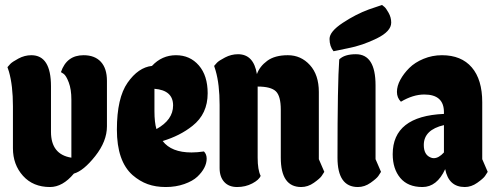

<svg xmlns="http://www.w3.org/2000/svg" viewBox="-20 -752 1990 772"><path d="M225 -462Q248 -530 316 -530Q361 -530 385.5 -503.5Q410 -477 410 -427V-244Q410 -184 363 -124.5Q316 -65 277 -54Q232 0 181 0Q113 0 72.5 -45Q32 -90 32 -156V-325Q32 -408 16 -464L10 -482Q14 -487 21.5 -495Q29 -503 54 -516.5Q79 -530 106 -530Q185 -530 185 -405V-222Q185 -131 267 -118V-351Q267 -393 256.5 -420.5Q246 -448 236 -455Z M513 -48Q450 -104 450 -231Q450 -358 493 -419.5Q536 -481 591 -487Q631 -530 687.5 -530Q744 -530 779.5 -489Q815 -448 815 -377Q815 -294 754 -246Q704 -206 634 -185Q669 -139 750 -139Q773 -139 800 -143Q811 -132 811 -114Q811 -96 801.5 -77.5Q792 -59 773.5 -41.5Q755 -24 721 -12Q687 0 646.5 0Q606 0 574 -11.5Q542 -23 513 -48ZM601 -395V-305Q601 -260 609 -233Q676 -270 676 -328Q676 -389 601 -395Z M1016 -118Q1016 -69 1028 -45Q1022 -29 994.5 -14.5Q967 0 933.5 0Q900 0 881.5 -20.5Q863 -41 863 -76V-330Q863 -413 847 -468L841 -487Q845 -492 852.5 -500Q860 -508 885 -521Q910 -534 937 -534Q1000 -534 1013 -454Q1024 -485 1054.5 -507.5Q1085 -530 1137.5 -530Q1190 -530 1226 -490.5Q1262 -451 1262 -382V-112L1284 -61Q1280 -54 1273 -44Q1266 -34 1242 -17Q1218 0 1191 0Q1109 0 1109 -118V-311Q1109 -366 1089 -385Q1069 -404 1016 -404Z M1321 -546Q1305 -566 1305 -595.5Q1305 -625 1358 -660Q1411 -695 1463 -714L1516 -732Q1520 -729 1526 -724Q1532 -719 1542.5 -700.5Q1553 -682 1553 -661Q1553 -626 1495 -597.5Q1437 -569 1379 -558ZM1337 -118Q1337 -418 1344 -513Q1365 -534 1411 -534Q1490 -534 1490 -409V-112L1512 -61Q1508 -54 1501 -44Q1494 -34 1470 -17Q1446 0 1419 0Q1337 0 1337 -118Z M1765 -301Q1765 -372 1686 -372Q1641 -372 1592 -343Q1576 -359 1576 -382.5Q1576 -406 1589.5 -431Q1603 -456 1625.5 -478.5Q1648 -501 1683 -515.5Q1718 -530 1757 -530Q1835 -530 1877 -481Q1919 -432 1919 -341V-112L1941 -61Q1937 -54 1930 -44Q1923 -34 1899 -17Q1875 0 1849 0Q1784 0 1770 -72Q1737 0 1678.5 0Q1620 0 1589.5 -36.5Q1559 -73 1559 -132Q1559 -285 1765 -294ZM1711 -119Q1717 -116 1724 -116Q1744 -116 1765 -139V-249Q1684 -230 1684 -169Q1684 -130 1711 -119Z"/></svg>

Font: Chela One Cyrilic
Style: Regular
Weight: 400
Designer: Miguel Hernandez
Foundry: LatinoType
Version: Version 1.001